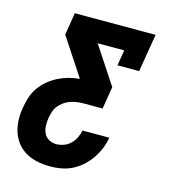

<svg xmlns="http://www.w3.org/2000/svg" viewBox="-109 -610 819 914"><g transform="rotate(15 300.0 -152.5)"><path d="M222 215Q190 215 159.5 209Q129 203 103 188.5Q77 174 58.5 151Q40 128 30.5 99.5Q21 71 20 39Q19 7 25 -24Q29 -50 37.5 -75.5Q46 -101 62 -124Q78 -147 100 -165Q122 -183 147 -195.5Q172 -208 198 -215Q224 -222 250 -224V-226L129 -410L147 -520H545L514 -333H407L420 -410H289L410 -226L392 -116H296Q280 -116 264 -113.5Q248 -111 232.5 -105.5Q217 -100 203 -90Q189 -80 178.5 -67Q168 -54 163 -38Q158 -22 155 -7Q152 13 152.5 32.5Q153 52 161 69Q169 86 185.5 95.5Q202 105 222 105Q240 105 258.5 98.5Q277 92 291.5 78Q306 64 314.5 46.5Q323 29 327 10H459Q454 38 443.5 64Q433 90 416.5 114.5Q400 139 378 159Q356 179 330 192Q304 205 276.5 210Q249 215 222 215Z"/></g></svg>

Font: Iosevka Etoile XBdObl
Style: Regular
Weight: 800
Italic angle: -9°
Designer: Belleve Invis
Foundry: Belleve Invis
Version: Version 15.5.2; ttfautohint (v1.8.4)